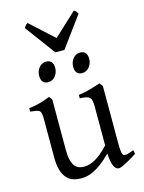

<svg xmlns="http://www.w3.org/2000/svg" viewBox="-133 -974 797 1066"><g transform="rotate(-15 265.0 -440.5)"><path d="M522 -40Q503.9 -28.3 487.3 -18.3Q470.7 -8.3 456.5 -1Q442.4 6.3 431.6 10.5Q420.9 14.6 415 14.6Q397.9 14.6 387.2 -8.1Q376.5 -30.8 373.5 -81.1Q343.3 -50.8 318.1 -32Q293 -13.2 271.7 -2.9Q250.5 7.3 232.7 11Q214.8 14.6 199.2 14.6Q176.3 14.6 155.3 8.3Q134.3 2 118.2 -14.9Q102.1 -31.7 92.5 -61Q83 -90.3 83 -136.2V-347.2Q83 -370.6 81.5 -383.5Q80.1 -396.5 74 -403.1Q67.9 -409.7 55.2 -412.1Q42.5 -414.6 20 -417V-436.5Q37.6 -438.5 53 -441.4Q68.4 -444.3 82.8 -448.2Q97.2 -452.1 111.8 -457.3Q126.5 -462.4 142.6 -468.8L156.2 -449.7V-163.1Q156.2 -128.9 161.4 -106Q166.5 -83 176 -69.3Q185.5 -55.7 199.5 -49.8Q213.4 -43.9 231 -43.9Q246.6 -43.9 262.9 -48.6Q279.3 -53.2 296.6 -63.2Q314 -73.2 333 -89.1Q352.1 -105 373.5 -127.9V-347.2Q373.5 -369.1 371.3 -382.3Q369.1 -395.5 361.8 -402.8Q354.5 -410.2 341.1 -413.1Q327.6 -416 305.2 -417V-436.5Q340.3 -440.9 372.6 -450.2Q404.8 -459.5 432.1 -468.8L446.8 -449.7V-124Q446.8 -93.8 449 -74.7Q451.2 -55.7 458 -50.8Q463.9 -46.9 478 -49.1Q492.2 -51.3 517.1 -62ZM412.6 -615.7Q412.6 -602.1 408.2 -589.8Q403.8 -577.6 396.2 -568.6Q388.7 -559.6 378.4 -554.2Q368.2 -548.8 356 -548.8Q334 -548.8 324.5 -561Q314.9 -573.2 314.9 -595.7Q314.9 -609.4 319.3 -621.6Q323.7 -633.8 331.5 -642.8Q339.4 -651.9 349.4 -657Q359.4 -662.1 371.1 -662.1Q412.6 -662.1 412.6 -615.7ZM217.3 -615.7Q217.3 -602.1 212.9 -589.8Q208.5 -577.6 200.9 -568.6Q193.4 -559.6 183.1 -554.2Q172.9 -548.8 160.6 -548.8Q138.7 -548.8 129.2 -561Q119.6 -573.2 119.6 -595.7Q119.6 -609.4 124 -621.6Q128.4 -633.8 136.2 -642.8Q144 -651.9 154.1 -657Q164.1 -662.1 175.8 -662.1Q217.3 -662.1 217.3 -615.7ZM292.5 -698.7H240.2L111.3 -873Q114.7 -877.9 117.2 -881.3Q119.6 -884.8 121.8 -887.2Q124 -889.6 126.7 -891.6Q129.4 -893.6 133.3 -896L267.6 -773.4L399.4 -896Q407.7 -891.6 411.1 -887.2Q414.6 -882.8 420.4 -873Z"/></g></svg>

Font: Gentium Plus Eur
Style: Regular
Weight: 400
Designer: J. Victor Gaultney, Annie Olsen, Iska Routamaa, Becca Hirsbrunner
Foundry: SIL International
Version: Version 5.000